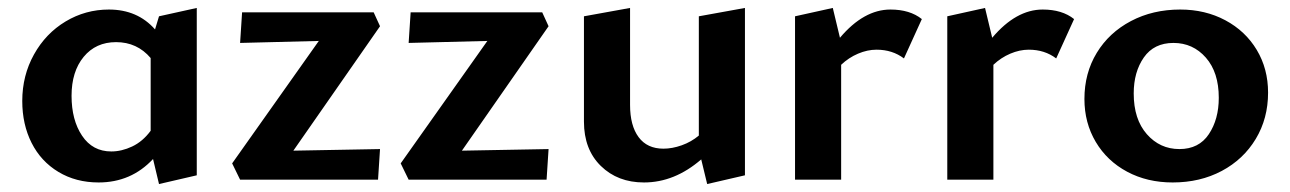

<svg xmlns="http://www.w3.org/2000/svg" viewBox="-20 -452 3246 483"><path d="M475 -432V-11L380 11L365 -52Q310 7 228 7Q171 7 127 -19.5Q83 -46 59.5 -92.5Q36 -139 36 -198Q36 -262 65.5 -315Q95 -368 145 -398Q195 -428 254 -428Q326 -428 370 -378L380 -411ZM359 -123V-306Q325 -346 272 -346Q221 -346 190.5 -309Q160 -272 160 -211Q160 -150 186.5 -110.5Q213 -71 260 -71Q286 -71 312.5 -83.5Q339 -96 359 -123Z M718 -73 936 -77 931 0H584L564 -41L782 -349L584 -344L589 -421H920L936 -386Z M1142 -73 1360 -77 1355 0H1008L988 -41L1206 -349L1008 -344L1013 -421H1344L1360 -386Z M1854 -432V-11L1759 11L1744 -51Q1677 7 1600 7Q1534 7 1491.5 -34.5Q1449 -76 1449 -146V-411L1565 -432V-188Q1565 -136 1586.5 -107Q1608 -78 1649 -78Q1671 -78 1695 -86.5Q1719 -95 1738 -111V-411Z M2299 -404 2254 -305Q2225 -327 2185 -327Q2162 -327 2138.5 -317Q2115 -307 2096 -289V0H1980V-411L2075 -432L2093 -357Q2153 -428 2220 -428Q2269 -428 2299 -404Z M2682 -404 2637 -305Q2608 -327 2568 -327Q2545 -327 2521.5 -317Q2498 -307 2479 -289V0H2363V-411L2458 -432L2476 -357Q2536 -428 2603 -428Q2652 -428 2682 -404Z M2708 -203Q2708 -268 2739 -319Q2770 -370 2825 -399Q2880 -428 2949 -428Q3012 -428 3062.5 -401Q3113 -374 3141.5 -326.5Q3170 -279 3170 -219Q3170 -154 3139 -102.5Q3108 -51 3053.5 -22Q2999 7 2930 7Q2866 7 2815.5 -20Q2765 -47 2736.5 -95Q2708 -143 2708 -203ZM3046 -206Q3046 -270 3013.5 -307Q2981 -344 2932 -344Q2883 -344 2857.5 -307.5Q2832 -271 2832 -217Q2832 -152 2865 -114.5Q2898 -77 2947 -77Q2996 -77 3021 -114.5Q3046 -152 3046 -206Z"/></svg>

Font: Ysabeau Infant
Style: Bold
Weight: 700
Designer: Christian Thalmann (Catharsis Fonts)
Version: Version 0.003